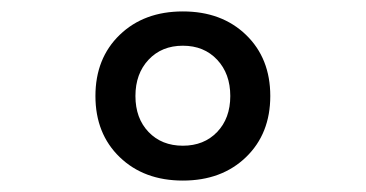

<svg xmlns="http://www.w3.org/2000/svg" viewBox="-20 -760 640 336"><path d="M300 -444Q232 -444 189.5 -485Q147 -526 147 -592Q147 -658 189.5 -699Q232 -740 300 -740Q368 -740 410.5 -699Q453 -658 453 -592Q453 -526 410.5 -485Q368 -444 300 -444ZM300 -505Q337 -505 360 -529Q383 -553 383 -592Q383 -631 360 -655.5Q337 -680 300 -680Q263 -680 240 -655.5Q217 -631 217 -592Q217 -553 240 -529Q263 -505 300 -505Z"/></svg>

Font: JetBrains Mono NL Medium
Style: Regular
Weight: 500
Monospace: yes
Designer: Philipp Nurullin, Konstantin Bulenkov
Foundry: JetBrains
Version: Version 2.305; ttfautohint (v1.8.4.7-5d5b)